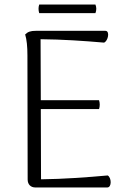

<svg xmlns="http://www.w3.org/2000/svg" viewBox="-20 -827 571 847"><path d="M401 -769C406 -782 406 -795 401 -807H153C149 -795 149 -782 153 -769ZM455 -53C367 -45 259 -37 161 -36L160 -346H417C421 -358 421 -372 417 -385H160L159 -654C257 -653 346 -647 439 -639C457 -646 466 -691 445 -691H138C115 -691 103 -687 91 -675C98 -652 101 -622 101 -582L102 -35C102 -13 116 0 136 0H453C474 0 472 -44 455 -53Z"/></svg>

Font: Arima Koshi Light
Style: Regular
Weight: 300
Designer: Joana Correia and Natanael Gama
Foundry: NDISCOVER
Version: Version 1.019;PS 001.019;hotconv 1.0.88;makeotf.lib2.5.64775